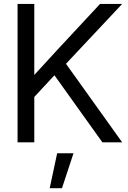

<svg xmlns="http://www.w3.org/2000/svg" viewBox="-20 -748 674 1009"><path d="M131.8 -323.2Q203.1 -401.9 285.2 -490.2L505.9 -727.5H622.1L311.5 -396.5H307.1L131.8 -208ZM72.3 -727.5H160.2V-474.1V-319.8V-276.9V0H72.3ZM251 -373.5 305.2 -442.9 622.1 0H518.1ZM280.3 57.6H366.2L305.7 241.2H241.2Z"/></svg>

Font: Intratopia Thin
Style: Regular
Weight: 100
Designer: Rasmus Andersson
Foundry: rsms
Version: Version 3.000;Glyphs 3.2.3 (3260)